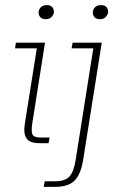

<svg xmlns="http://www.w3.org/2000/svg" viewBox="-20 -560 477 751"><path d="M135 0Q96 0 83.5 -19Q71 -38 77 -75L124 -371H39L42 -393H156L106 -76Q102 -48 106.5 -35Q111 -22 141 -22H174L170 0ZM159 -485Q144 -485 137.5 -493Q131 -501 131 -511Q131 -522 139 -531Q147 -540 163 -540Q178 -540 184.5 -532Q191 -524 191 -513Q191 -505 183 -495Q175 -485 159 -485ZM151 171 155 149H196Q235 149 252 130Q269 111 276 65L345 -371H260L264 -393H378L305 67Q296 122 271.5 146.5Q247 171 194 171ZM371 -485Q356 -485 349.5 -493Q343 -501 343 -511Q343 -522 351 -531Q359 -540 375 -540Q390 -540 396.5 -532Q403 -524 403 -513Q403 -505 395 -495Q387 -485 371 -485Z"/></svg>

Font: Rokkitt SemiBold Thin
Style: Italic
Weight: 250
Italic angle: -9°
Version: Version 3.103